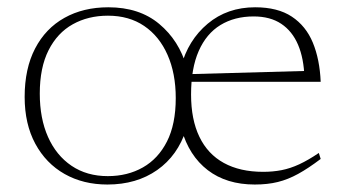

<svg xmlns="http://www.w3.org/2000/svg" viewBox="-20 -484 924 514"><path d="M268.5 -12.5Q321.5 -12.5 362.5 -35.8Q403.5 -59 427 -105.2Q450.5 -151.5 450.5 -221.5Q450.5 -287.5 428.5 -337.2Q406.5 -387 366 -414.5Q325.5 -442 269 -442Q216 -442 174.8 -419Q133.5 -396 110 -349.5Q86.5 -303 86.5 -233.5Q86.5 -167 108.5 -117.5Q130.5 -68 171.5 -40.2Q212.5 -12.5 268.5 -12.5ZM478.5 -138Q456 -67.5 400.8 -28.8Q345.5 10 267.5 10Q203 10 153 -18.2Q103 -46.5 74.5 -99.2Q46 -152 46 -224.5Q46 -300.5 74 -354.2Q102 -408 152.5 -436.2Q203 -464.5 270 -464.5Q353 -464.5 406.2 -420Q459.5 -375.5 479.5 -305H464.5Q483.5 -376.5 536 -420.5Q588.5 -464.5 663 -464.5Q723.5 -464.5 761.2 -439.5Q799 -414.5 817.5 -369.8Q836 -325 838.5 -265H487.5L486 -285.5L813.5 -294.5L795 -276Q793.5 -327.5 778 -364Q762.5 -400.5 733 -420.2Q703.5 -440 659 -440Q608 -440 570.2 -417Q532.5 -394 512 -347.5Q491.5 -301 491.5 -231Q491.5 -164 513.8 -117.8Q536 -71.5 579.2 -47.8Q622.5 -24 684.5 -24Q710.5 -24 733.8 -28.5Q757 -33 781.2 -44.2Q805.5 -55.5 833.5 -74.5L838.5 -58.5Q805.5 -33.5 778.2 -18.5Q751 -3.5 723.8 3.2Q696.5 10 662 10Q586.5 10 536.2 -28.5Q486 -67 466 -138Z"/></svg>

Font: Newsreader ExtraLight
Style: Regular
Weight: 250
Designer: Hugues Gentile
Foundry: Production Type
Version: Version 1.003